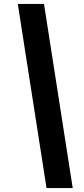

<svg xmlns="http://www.w3.org/2000/svg" viewBox="-20 -862 432 982"><path d="M352 100H218L71 -842H205Z"/></svg>

Font: Montserrat
Style: Bold Italic
Weight: 700
Italic angle: -11.3°
Designer: Julieta Ulanovsky
Foundry: Julieta Ulanovsky
Version: Version 9.000; ttfautohint (v1.8.4.7-5d5b)